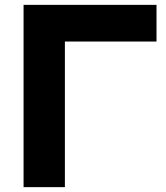

<svg xmlns="http://www.w3.org/2000/svg" viewBox="-20 -770 682 790"><path d="M624 -750V-599H170L247 -676V0H77V-750Z"/></svg>

Font: Unbounded Medium
Style: Regular
Weight: 500
Designer: Luke Prowse, Jean-Baptiste Morizot, Fátima Lázaro, Florian Runge
Foundry: NaN
Version: Version 1.700